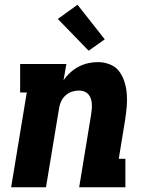

<svg xmlns="http://www.w3.org/2000/svg" viewBox="-20 -790 640 810"><path d="M27 0 93 -400H65V-520H260L248 -451Q260 -469 276.5 -484Q293 -499 312.5 -509Q332 -519 352.5 -523.5Q373 -528 393 -528Q420 -528 444.5 -518Q469 -508 483.5 -488Q498 -468 505.5 -443.5Q513 -419 515 -392.5Q517 -366 514.5 -339Q512 -312 508 -285L481 -120H509V0H314L364 -304Q366 -316 367 -327.5Q368 -339 367.5 -350.5Q367 -362 363.5 -373Q360 -384 353 -392Q346 -400 335.5 -404Q325 -408 313 -408Q298 -408 283 -403Q268 -398 256 -387Q244 -376 237.5 -361.5Q231 -347 229 -332L174 0ZM354 -576 224 -710 307 -770 422 -624Z"/></svg>

Font: Iosevka Etoile Heavy
Style: Italic
Weight: 900
Italic angle: -9°
Designer: Belleve Invis
Foundry: Belleve Invis
Version: Version 22.1.2; ttfautohint (v1.8.4)